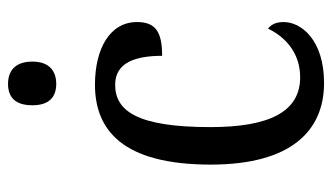

<svg xmlns="http://www.w3.org/2000/svg" viewBox="-190 -606 807 466"><g transform="rotate(-90 213.0 -373.5)"><path d="M242 -640C271 -640 296 -655 296 -698C296 -742 271 -757 242 -757C212 -757 190 -742 190 -698C190 -655 212 -640 242 -640ZM244 10C348 10 392 -45 392 -88C392 -107 386 -118 376 -126C356 -84 317 -48 258 -48C174 -48 137 -123 137 -266C137 -445 177 -497 240 -497C295 -497 310 -445 310 -383C367 -383 392 -398 392 -444C392 -510 327 -546 240 -546C130 -546 46 -479 46 -265C46 -70 128 10 244 10Z"/></g></svg>

Font: Noto Serif Sinhala Condensed
Style: Regular
Weight: 400
Width: 3
Designer: Jelle Bosma - Monotype Design Team
Foundry: Monotype Imaging Inc.
Version: Version 2.007